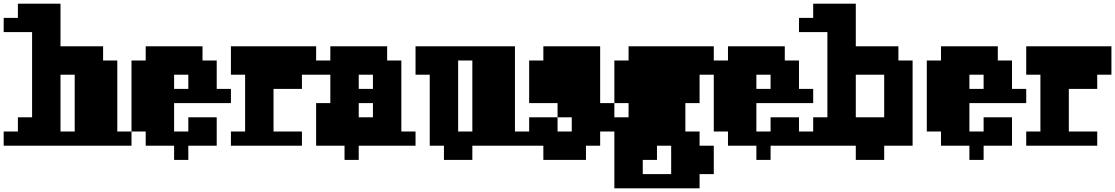

<svg xmlns="http://www.w3.org/2000/svg" viewBox="-97 -790 6046 1041"><path d="M308 -77V-385H231V-77ZM0 -77V-154H77V-616H-77V-693H0V-770H231V-539H462V-462H539V-77H616V0H-77V-77Z M616 -77V-462H693V-539H1001V-462H1078V-308H1155V-231H847V-77H924V-154H1078V0H924V77H847V0H693V-77ZM924 -308V-385H847V-308Z M1155 0V-77H1232V-385H1155V-539H1617V-385H1540V-308H1386V-77H1540V0Z M1925 -308V-385H1848V-308ZM1848 -231V-154H1925V-231ZM1617 0V-231H1694V-385H1617V-462H1694V-539H2002V-462H2079V-77H2156V0H1848V77H1771V0Z M2233 0V-385H2156V-539H2695V-77H2772V0H2464V77H2310V0ZM2464 -77V-462H2387V-77Z M2772 0V-154H2926V-77H3003V-154H2926V-231H2772V-462H2849V-539H3157V-231H3234V-77H3157V0H3080V77H2849V0Z M3388 77V154H3542V0H3465V77ZM3311 -154V-231H3234V-462H3311V-539H3773V-385H3696V-231H3619V-77H3696V0H3773V154H3696V231H3234V-154Z M3773 -77V-462H3850V-539H4158V-462H4235V-308H4312V-231H4004V-77H4081V-154H4235V0H4081V77H4004V0H3850V-77ZM4081 -308V-385H4004V-308Z M4312 -77V-154H4389V-616H4235V-693H4312V-770H4543V-539H4774V-462H4851V0H4697V77H4543V0H4235V-77ZM4697 -154V-385H4543V-154Z M4928 -77V-462H5005V-539H5313V-462H5390V-308H5467V-231H5159V-77H5236V-154H5390V0H5236V77H5159V0H5005V-77ZM5236 -308V-385H5159V-308Z M5467 0V-77H5544V-385H5467V-539H5929V-385H5852V-308H5698V-77H5852V0Z"/></svg>

Font: Coral Pixels
Style: Regular
Weight: 400
Designer: Tanukizamurai
Foundry: TanukiFont
Version: Version 1.000; ttfautohint (v1.8.4.7-5d5b)